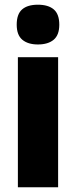

<svg xmlns="http://www.w3.org/2000/svg" viewBox="-20 -796 323 816"><path d="M141 -776Q185 -776 208.5 -756Q232 -736 232 -691Q232 -647 208 -627Q184 -607 141 -607Q99 -607 75 -627Q51 -647 51 -691Q51 -736 74 -756Q97 -776 141 -776ZM227 -553V0H56V-553Z"/></svg>

Font: Noto Sans Telugu Condensed Black
Style: Regular
Weight: 900
Width: 3
Designer: Jelle Bosma - Monotype Design Team
Foundry: Monotype Imaging Inc.
Version: Version 2.005; ttfautohint (v1.8.4.7-5d5b)